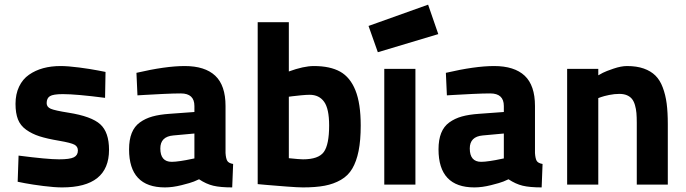

<svg xmlns="http://www.w3.org/2000/svg" viewBox="-20 -796 2959 828"><path d="M435.1 -485.8 433.1 -374Q309.1 -390.1 251 -390.1Q209.5 -390.1 195.3 -381.3Q181.2 -372.6 181.2 -351.1Q181.2 -334.5 199 -326.9Q216.8 -319.3 274.9 -310.1Q374.5 -294.4 412.4 -260Q450.2 -225.6 450.2 -149.9Q450.2 12.2 248 12.2Q214.8 12.2 167 6.1Q119.1 0 87.9 -5.9L56.2 -12.2L60.1 -125Q184.1 -108.9 234.9 -108.9Q281.2 -108.9 298.6 -117.7Q315.9 -126.5 315.9 -147Q315.9 -164.1 301 -172.1Q286.1 -180.2 234.9 -189Q182.6 -197.8 150.1 -208.3Q117.7 -218.8 92.8 -236.6Q67.9 -254.4 57.4 -281.2Q46.9 -308.1 46.9 -348.1Q46.9 -390.1 62.3 -422.4Q77.6 -454.6 105 -473.6Q132.3 -492.7 166.5 -502Q200.7 -511.2 241.2 -511.2Q272.9 -511.2 321.5 -504.9Q370.1 -498.5 402.3 -492.2Z M952.6 -338.9V-136.2Q954.1 -112.8 960 -102.5Q965.8 -92.3 985.4 -88.9L981.4 12.2Q930.2 12.2 899.7 4.9Q869.1 -2.4 838.4 -22.9Q830.6 -19 816.4 -13.2Q802.2 -7.3 763.4 2.4Q724.6 12.2 691.4 12.2Q536.6 12.2 536.6 -151.9Q536.6 -193.4 548.1 -222.2Q559.6 -251 583.3 -268.1Q606.9 -285.2 637.5 -293.7Q668 -302.2 711.4 -305.2L818.4 -313V-338.9Q818.4 -393.1 759.8 -393.1Q730.5 -393.1 683.8 -390.9Q637.2 -388.7 605 -386.7L572.8 -384.8L568.4 -481.9Q694.3 -511.2 776.4 -511.2Q863.8 -511.2 908.2 -469.5Q952.6 -427.7 952.6 -338.9ZM818.4 -220.2 727.5 -211.9Q671.4 -207 671.4 -155.8Q671.4 -98.1 720.7 -98.1Q735.4 -98.1 759.8 -101.8Q784.2 -105.5 801.3 -109.4L818.4 -112.8Z M1333.5 -511.2Q1403.3 -511.2 1446.8 -487.1Q1490.2 -462.9 1512.9 -406.2Q1535.6 -349.6 1535.6 -254.9Q1535.6 -190.4 1526.4 -144.8Q1517.1 -99.1 1499 -68.6Q1481 -38.1 1450 -20.3Q1418.9 -2.4 1380.1 4.9Q1341.3 12.2 1286.6 12.2Q1265.1 12.2 1216.3 8.5Q1167.5 4.9 1129.4 1.5L1091.3 -2V-700.2H1225.6V-487.8Q1289.6 -511.2 1333.5 -511.2ZM1286.6 -108.9Q1353.5 -108.9 1376.5 -140.6Q1399.4 -172.4 1399.4 -254.9Q1399.4 -326.7 1377.9 -356.9Q1356.4 -387.2 1315.4 -387.2Q1300.8 -387.2 1278.3 -385Q1255.9 -382.8 1240.7 -380.9L1225.6 -378.9V-113.8Q1271.5 -108.9 1286.6 -108.9Z M1569.3 -684.1 1826.2 -775.9 1870.1 -648.9 1609.4 -570.8ZM1637.2 0V-499H1771.5V0Z M2287.1 -338.9V-136.2Q2288.6 -112.8 2294.4 -102.5Q2300.3 -92.3 2319.8 -88.9L2315.9 12.2Q2264.6 12.2 2234.1 4.9Q2203.6 -2.4 2172.9 -22.9Q2165 -19 2150.9 -13.2Q2136.7 -7.3 2097.9 2.4Q2059.1 12.2 2025.9 12.2Q1871.1 12.2 1871.1 -151.9Q1871.1 -193.4 1882.6 -222.2Q1894 -251 1917.7 -268.1Q1941.4 -285.2 1971.9 -293.7Q2002.4 -302.2 2045.9 -305.2L2152.8 -313V-338.9Q2152.8 -393.1 2094.2 -393.1Q2064.9 -393.1 2018.3 -390.9Q1971.7 -388.7 1939.5 -386.7L1907.2 -384.8L1902.8 -481.9Q2028.8 -511.2 2110.8 -511.2Q2198.2 -511.2 2242.7 -469.5Q2287.1 -427.7 2287.1 -338.9ZM2152.8 -220.2 2062 -211.9Q2005.9 -207 2005.9 -155.8Q2005.9 -98.1 2055.2 -98.1Q2069.8 -98.1 2094.2 -101.8Q2118.7 -105.5 2135.7 -109.4L2152.8 -112.8Z M2560.1 0H2425.8V-499H2560.1V-471.2Q2567.4 -475.6 2580.1 -482.2Q2592.8 -488.8 2625.7 -500Q2658.7 -511.2 2684.1 -511.2Q2725.6 -511.2 2756.1 -500.5Q2786.6 -489.7 2806.4 -470.2Q2826.2 -450.7 2838.1 -418.9Q2850.1 -387.2 2855 -349.6Q2859.9 -312 2859.9 -261.2V0H2726.1V-266.1Q2726.1 -291 2724.6 -308.6Q2723.1 -326.2 2718.3 -342.8Q2713.4 -359.4 2705.3 -369.4Q2697.3 -379.4 2683.6 -385.3Q2669.9 -391.1 2650.9 -391.1Q2629.9 -391.1 2607.2 -386.5Q2584.5 -381.8 2572.3 -377.4L2560.1 -373Z"/></svg>

Font: TitilliumText25L
Style: 999 wt
Weight: 900
Designer: Accademia di Belle Arti di Urbino and others
Foundry: Accademia di Belle Arti di Urbino and others.
Version: Version 25.000